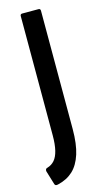

<svg xmlns="http://www.w3.org/2000/svg" viewBox="-133 -695 475 881"><g transform="rotate(-15 104.0 -254.5)"><path d="M28 145Q14 149 11 139L-9 73Q-10 67 -7.5 63Q-5 59 1 58Q21 52 34.5 36.5Q48 21 55 -7.5Q62 -36 62 -79V-645Q62 -655 71 -655H149Q158 -655 158 -645V-83Q158 -12 143 35Q128 82 99.5 108.5Q71 135 28 145Z"/></g></svg>

Font: Sofia Sans Condensed SemiBold
Style: Regular
Weight: 600
Designer: Botio Nikoltchev, Ani Petrova
Foundry: lettersoup
Version: Version 4.101